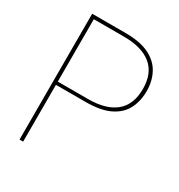

<svg xmlns="http://www.w3.org/2000/svg" viewBox="-167 -813 863 925"><g transform="rotate(30 264.5 -350.0)"><path d="M77 0V-700H262Q344 -700 394 -675.5Q444 -651 467.5 -607.5Q491 -564 491 -508Q491 -451 468 -407.5Q445 -364 394.5 -340Q344 -316 262 -316H97V0ZM97 -334H265Q365 -334 417.5 -377.5Q470 -421 470 -508Q470 -595 417 -638Q364 -681 265 -681H97Z"/></g></svg>

Font: DM Sans 12pt Thin
Style: Regular
Weight: 250
Version: Version 4.004;gftools[0.9.30]